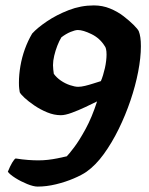

<svg xmlns="http://www.w3.org/2000/svg" viewBox="-20 -585 552 710"><path d="M119 105Q104 105 80.5 95.5Q57 86 36.5 73Q16 60 9 50Q17 30 25 16.5Q33 3 38 1Q63 5 84 6.5Q105 8 122 8Q140 8 157.5 6Q175 4 192.5 0.5Q210 -3 227 -7Q235 -15 254 -40Q273 -65 296.5 -108Q320 -151 339 -210Q321 -201 295.5 -189Q270 -177 245.5 -168Q221 -159 205 -159Q180 -159 154.5 -169.5Q129 -180 107 -195Q85 -210 70.5 -223.5Q56 -237 53 -244Q52 -250 51 -258Q50 -266 50 -279Q50 -309 55.5 -341Q61 -373 72 -403.5Q83 -434 99 -461Q118 -482 153.5 -506Q189 -530 234 -547.5Q279 -565 327 -565Q359 -565 387 -553.5Q415 -542 437 -525Q459 -508 474 -493Q489 -478 493 -470Q497 -460 499 -446.5Q501 -433 501 -414Q501 -372 491 -320Q481 -268 462.5 -213.5Q444 -159 419 -108Q394 -57 364 -15.5Q334 26 300 50Q283 62 252.5 75Q222 88 187 96.5Q152 105 119 105ZM269 -264Q280 -264 294.5 -267.5Q309 -271 324.5 -276Q340 -281 353 -285Q357 -294 361 -307Q365 -320 368 -333.5Q371 -347 372.5 -360Q374 -373 374 -383Q374 -396 372 -404Q370 -412 367 -415Q349 -444 318 -459Q287 -474 268 -474Q258 -474 241 -467Q224 -460 207 -447Q199 -434 192 -416Q185 -398 180.5 -379Q176 -360 176 -344Q176 -336 177 -327.5Q178 -319 179 -312Q189 -298 205 -287Q221 -276 239 -270Q257 -264 269 -264Z"/></svg>

Font: Texturina Medium 12pt Black
Style: Italic
Weight: 900
Italic angle: -11°
Version: Version 1.002